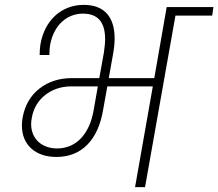

<svg xmlns="http://www.w3.org/2000/svg" viewBox="-20 -769 897 789"><path d="M70 -253C70 -174 125 -124 212 -124C313 -124 383 -191 404 -319L421 -414H608L535 0H576L701 -705H852L857 -740H665L614 -448H427L445 -549C449 -571 451 -592 451 -611C451 -699 409 -749 324 -749C233 -749 163 -686 146 -586C144 -572 143 -558 143 -543H183C183 -558 184 -572 186 -585C201 -665 254 -713 321 -713C382 -713 412 -678 412 -608C412 -593 410 -575 407 -553L388 -448H276C224 -448 179 -434 142 -405C105 -376 82 -336 73 -286C71 -275 70 -264 70 -253ZM111 -286C124 -363 191 -414 272 -414H382L365 -317C348 -217 292 -159 215 -159C151 -159 108 -199 108 -259C108 -268 109 -277 111 -286Z"/></svg>

Font: Momo Neue ExtLt
Style: Italic
Weight: 200
Italic angle: -10°
Designer: Ninad Kale (Devanagari), Jonny Pinhorn (Latin)
Foundry: Indian Type Foundry
Version: 4.004